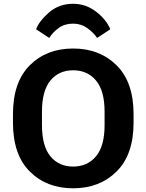

<svg xmlns="http://www.w3.org/2000/svg" viewBox="-20 -982 775 1016"><path d="M48.6 -333.3Q48.6 -163.3 137.6 -74.5Q226.6 14.4 366.9 14.4Q507.1 14.4 596.9 -74.5Q686.8 -163.3 686.8 -333.3V-377.7Q686.8 -547.6 596.9 -636.5Q507.1 -725.3 366.9 -725.3Q226.6 -725.3 137.6 -636.5Q48.6 -547.6 48.6 -377.7ZM202.1 -319.6V-391.1Q202.1 -502 246.8 -556Q291.5 -610.1 366.9 -610.1Q442.6 -610.1 488 -556Q533.4 -502 533.4 -391.1V-319.6Q533.4 -209 488 -154.8Q442.6 -100.6 366.9 -100.6Q291.5 -100.6 246.8 -154.8Q202.1 -209 202.1 -319.6ZM240.5 -781.2Q259.5 -811.5 290.9 -834.2Q322.3 -856.9 366.9 -856.9Q409.2 -856.9 442 -833.3Q474.9 -809.6 493.7 -781.2L563.5 -826.9Q543.5 -877.7 489.1 -919.8Q434.8 -961.9 366.9 -961.9Q292 -961.9 239.3 -915.9Q186.5 -869.9 171.1 -827.1Z"/></svg>

Font: Roboto Flex
Style: Regular
Weight: 400
Designer: Berlow after Robertson
Foundry: Google
Version: Version 3.200;gftools[0.9.32]